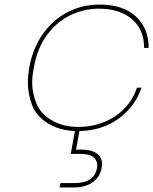

<svg xmlns="http://www.w3.org/2000/svg" viewBox="-20 -567 671 841"><path d="M322 -11Q413 -11 483 -57Q553 -103 580 -183H600Q571 -99 499 -47Q427 5 328 7L313 89Q323 88 332 88Q380 88 403.5 105Q427 122 427 151Q427 159 425 168Q419 207 387 230.5Q355 254 304 254H241L245 235H305Q394 235 405 168Q406 162 406 157Q406 137 390 122Q374 107 327 107H290L308 7Q236 4 185.5 -29.5Q135 -63 118.5 -112Q102 -161 102 -204Q102 -235 108 -270Q123 -355 167.5 -418Q212 -481 276.5 -514Q341 -547 416 -547Q519 -547 575 -495Q631 -443 631 -360Q631 -358 631 -357H611Q611 -358 611 -360Q611 -438 557.5 -483.5Q504 -529 413 -529Q348 -529 288.5 -500.5Q229 -472 186 -414Q143 -356 128 -270Q121 -235 121 -204Q121 -160 139.5 -114Q158 -68 207.5 -39.5Q257 -11 322 -11Z"/></svg>

Font: Fz Poppins Thin
Style: Italic
Weight: 100
Italic angle: -10°
Designer: Ninad Kale (Devanagari), Jonny Pinhorn (Latin)
Foundry: Indian Type Foundry
Version: Vit hóa bi Vntype.Com & FontZin.Com